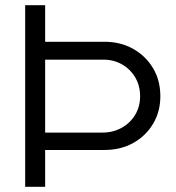

<svg xmlns="http://www.w3.org/2000/svg" viewBox="-20 -720 677 740"><path d="M77 0V-700H154V-559H383Q445 -559 493.5 -531.5Q542 -504 570 -457Q598 -410 598 -349Q598 -290 570 -243Q542 -196 493.5 -169Q445 -142 383 -142H154V0ZM154 -209H375Q416 -209 449 -227.5Q482 -246 501 -277.5Q520 -309 520 -349Q520 -390 501 -422Q482 -454 449 -472.5Q416 -491 375 -490H154Z"/></svg>

Font: Red Hat Display
Style: Regular
Weight: 300
Designer: Pentagram, MCKL
Foundry: Pentagram, MCKL
Version: Version 1.023